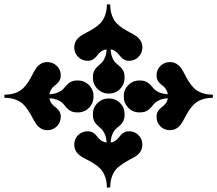

<svg xmlns="http://www.w3.org/2000/svg" viewBox="-22 -740 980 866"><path d="M938 -313V-298.8Q909.7 -298.8 887.9 -290.8Q866.2 -282.7 853.3 -269.8Q840.3 -256.8 830.3 -241.5Q820.3 -226.1 812.3 -210.4Q804.2 -194.8 795.7 -181.9Q787.1 -168.9 774.2 -160.9Q761.2 -152.8 744.1 -152.8Q718.8 -152.8 701.4 -170.2Q684.1 -187.5 684.1 -213.9Q684.1 -228.5 691.2 -239.3Q698.2 -250 707.3 -256.1Q716.3 -262.2 724.6 -272.7Q732.9 -283.2 734.9 -296.9Q711.9 -295.4 696.3 -288.1Q680.7 -280.8 672.9 -271.7Q665 -262.7 657.7 -253.9Q650.4 -245.1 638.4 -239Q626.5 -232.9 607.9 -232.9Q577.1 -232.9 556.6 -253.9Q536.1 -274.9 536.1 -305.2Q536.1 -335.4 556.6 -356.2Q577.1 -377 607.9 -377Q626 -377 637.9 -371.1Q649.9 -365.2 657.2 -356.4Q664.6 -347.7 672.6 -338.9Q680.7 -330.1 696.3 -323.2Q711.9 -316.4 734.9 -314.9Q733.4 -326.7 727.8 -335.7Q722.2 -344.7 714.8 -350.8Q707.5 -356.9 700.4 -363Q693.4 -369.1 688.7 -378.4Q684.1 -387.7 684.1 -399.9Q684.1 -425.3 701.7 -442.6Q719.2 -460 744.1 -460Q761.2 -460 774.4 -451.9Q787.6 -443.8 796.1 -430.9Q804.7 -418 812.5 -402.3Q820.3 -386.7 830.3 -370.8Q840.3 -355 853.5 -342Q866.7 -329.1 888.2 -321Q909.7 -313 938 -313ZM-2 -298.8V-313Q26.4 -313 47.9 -321Q69.3 -329.1 82.5 -342Q95.7 -355 105.7 -370.6Q115.7 -386.2 123.5 -402.1Q131.3 -418 139.9 -430.9Q148.4 -443.8 161.6 -451.9Q174.8 -460 191.9 -460Q216.8 -460 234.4 -442.6Q252 -425.3 252 -399.9Q252 -387.7 247.3 -378.4Q242.7 -369.1 235.6 -363Q228.5 -356.9 221.2 -350.8Q213.9 -344.7 208.3 -335.7Q202.6 -326.7 201.2 -314.9Q224.1 -316.4 239.7 -323.2Q255.4 -330.1 263.4 -338.9Q271.5 -347.7 278.8 -356.4Q286.1 -365.2 298.1 -371.1Q310.1 -377 328.1 -377Q358.9 -377 379.4 -356.2Q399.9 -335.4 399.9 -305.2Q399.9 -274.9 379.4 -253.9Q358.9 -232.9 328.1 -232.9Q309.6 -232.9 297.6 -239Q285.6 -245.1 278.3 -253.9Q271 -262.7 263.2 -271.7Q255.4 -280.8 239.7 -288.1Q224.1 -295.4 201.2 -296.9Q203.1 -283.2 211.4 -272.7Q219.7 -262.2 228.8 -256.1Q237.8 -250 244.9 -239.3Q252 -228.5 252 -213.9Q252 -187.5 234.4 -170.2Q216.8 -152.8 191.9 -152.8Q174.8 -152.8 161.9 -160.9Q148.9 -168.9 140.4 -181.9Q131.8 -194.8 123.8 -210.2Q115.7 -225.6 105.7 -241.2Q95.7 -256.8 82.8 -269.8Q69.8 -282.7 48.1 -290.8Q26.4 -298.8 -2 -298.8ZM460 -720.2H475.1Q475.1 -691.9 483.2 -670.2Q491.2 -648.4 503.9 -635.3Q516.6 -622.1 532.2 -612.1Q547.9 -602.1 563.2 -594.2Q578.6 -586.4 591.3 -577.9Q604 -569.3 612.1 -556.2Q620.1 -543 620.1 -525.9Q620.1 -501 602.8 -483.4Q585.4 -465.8 560.1 -465.8Q545.4 -465.8 534.7 -473.1Q523.9 -480.5 517.8 -489.3Q511.7 -498 501.2 -506.6Q490.7 -515.1 477.1 -517.1Q478.5 -494.1 485.4 -478.5Q492.2 -462.9 501.2 -455.1Q510.3 -447.3 519 -439.9Q527.8 -432.6 533.9 -420.7Q540 -408.7 540 -390.1Q540 -359.4 519.3 -338.6Q498.5 -317.9 469.2 -317.9Q439 -317.9 418 -338.6Q397 -359.4 397 -390.1Q397 -408.2 402.8 -420.2Q408.7 -432.1 417.2 -439.5Q425.8 -446.8 434.6 -454.8Q443.4 -462.9 450.4 -478.5Q457.5 -494.1 459 -517.1Q444.3 -515.6 433.1 -507.1Q421.9 -498.5 416 -489.5Q410.2 -480.5 399.2 -473.1Q388.2 -465.8 374 -465.8Q347.7 -465.8 330.3 -483.4Q313 -501 313 -525.9Q313 -543 321 -556.2Q329.1 -569.3 342 -577.9Q355 -586.4 370.6 -594.5Q386.2 -602.5 402.1 -612.5Q418 -622.6 430.9 -635.7Q443.8 -648.9 451.9 -670.4Q460 -691.9 460 -720.2ZM475.1 106H460Q460 77.6 451.9 56.2Q443.8 34.7 430.9 21.5Q418 8.3 402.3 -1.7Q386.7 -11.7 370.8 -19.5Q355 -27.3 342 -35.9Q329.1 -44.4 321 -57.6Q313 -70.8 313 -87.9Q313 -113.3 330.3 -130.6Q347.7 -147.9 374 -147.9Q385.7 -147.9 394.8 -143.3Q403.8 -138.7 409.9 -131.6Q416 -124.5 422.1 -117.2Q428.2 -109.9 437.5 -104.2Q446.8 -98.6 459 -97.2Q457.5 -120.1 450.4 -135.7Q443.4 -151.4 434.6 -159.4Q425.8 -167.5 417.2 -174.8Q408.7 -182.1 402.8 -194.1Q397 -206.1 397 -224.1Q397 -254.9 418 -275.4Q439 -295.9 469.2 -295.9Q499 -295.9 519.5 -275.4Q540 -254.9 540 -224.1Q540 -205.6 533.9 -193.6Q527.8 -181.6 519 -174.3Q510.3 -167 501.2 -159.2Q492.2 -151.4 485.4 -135.7Q478.5 -120.1 477.1 -97.2Q490.7 -99.1 501.2 -107.4Q511.7 -115.7 517.8 -124.8Q523.9 -133.8 534.7 -140.9Q545.4 -147.9 560.1 -147.9Q585.4 -147.9 602.8 -130.4Q620.1 -112.8 620.1 -87.9Q620.1 -67.9 609.4 -53.2Q598.6 -38.6 582.5 -30.5Q566.4 -22.5 547.6 -11.2Q528.8 0 512.7 12.5Q496.6 24.9 485.8 49.1Q475.1 73.2 475.1 106Z"/></svg>

Font: Lletraferida
Style: Heavy
Weight: 900
Designer: Josep Patau Bellart
Foundry: Josep Patau Bellart
Version: Version 1.000